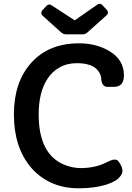

<svg xmlns="http://www.w3.org/2000/svg" viewBox="-20 -993 705 1025"><path d="M641.6 -589.8Q641.6 -529.3 587.9 -529.3H554.2Q538.6 -529.3 530 -540.8Q521.5 -552.2 520.3 -572.5Q519 -592.8 507.8 -609.6Q496.6 -626.5 479 -636.7Q446.3 -655.8 392.1 -655.8Q337.9 -655.8 297.9 -633.1Q257.8 -610.4 233.4 -572.3Q186.5 -501 186.5 -381.8Q186.5 -167.5 326.2 -112.3Q369.1 -95.7 410.2 -95.7Q484.4 -95.7 541 -122.6L568.4 -135.3Q581.5 -141.1 591.8 -141.1Q602.1 -141.1 608.4 -136.2Q614.7 -131.3 624.3 -113Q633.8 -94.7 633.8 -81.3Q633.8 -67.9 624.5 -54.9Q615.2 -42 601.6 -32.2Q577.6 -16.6 543.9 -6.3Q482.4 12.2 400.1 12.2Q317.9 12.2 253.2 -17.6Q188.5 -47.4 144.5 -100.1Q54.2 -207.5 54.2 -381.8Q54.2 -553.7 145.5 -656.2Q238.8 -761.7 402.3 -761.7Q492.2 -761.7 561.5 -721.7Q641.6 -675.8 641.6 -589.8ZM332.5 -809.6Q317.9 -809.6 305.7 -820.8L209 -907.7Q200.7 -914.6 200.7 -923.3Q200.7 -932.1 207.5 -939.5L227.1 -960.9Q234.4 -968.8 241.9 -968.8Q249.5 -968.8 254.4 -965.3L378.9 -884.3L500 -968.8Q505.4 -972.7 512.7 -972.7Q520 -972.7 525.9 -966.3L551.8 -938.5Q556.2 -933.1 556.2 -925.3Q556.2 -917.5 549.8 -912.1L447.8 -820.8Q435.5 -809.6 421.9 -809.6Z"/></svg>

Font: Capriola
Style: Regular
Weight: 400
Designer: Viktoriya Grabowska
Foundry: Viktoriya Grabowska
Version: Version 1.007